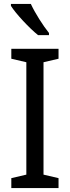

<svg xmlns="http://www.w3.org/2000/svg" viewBox="-20 -1030 358 984"><path d="M138 -1010H36V-1000C60 -961 131 -885 175 -850H231V-861C201 -898 159 -964 138 -1010ZM280 -66V-117L203 -135V-711L280 -729V-780H38V-729L115 -711V-135L38 -117V-66Z"/></svg>

Font: Noto Sans Malayalam UI SemiCondensed
Style: Regular
Weight: 400
Width: 4
Designer: Jelle Bosma - Monotype Design Team
Foundry: Monotype Imaging Inc.
Version: Version 2.104